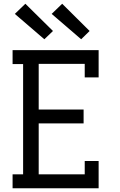

<svg xmlns="http://www.w3.org/2000/svg" viewBox="-20 -1002 640 1022"><path d="M47 0V-74H103V-661H47V-735H505V-590H431V-662H186V-419H425V-345H186V-74H431V-145H505V0ZM412 -793 255 -928 311 -982 457 -837ZM216 -793 59 -928 115 -982 262 -837Z"/></svg>

Font: Iosevka Etoile
Style: Regular
Weight: 400
Designer: Belleve Invis
Foundry: Belleve Invis
Version: Version 33.2.4